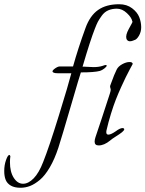

<svg xmlns="http://www.w3.org/2000/svg" viewBox="-200 -681 687 907"><path d="M-103 206Q-131 206 -148.5 196Q-166 186 -173 169Q-180 152 -180 127Q-180 99 -171.5 75Q-163 51 -156 51Q-153 51 -151 57Q-153 71 -153 85Q-153 131 -135 159Q-117 187 -91 187Q-66 187 -41 161.5Q-16 136 4 84Q32 14 78 -135Q124 -284 137 -335H72Q60 -335 54 -337.5Q48 -340 48 -344Q48 -348 54.5 -353.5Q61 -359 68.5 -363Q76 -367 81 -367H145Q169 -453 204 -549Q225 -607 263.5 -634Q302 -661 363 -661Q399 -661 424 -642Q449 -623 458 -599.5Q467 -576 467 -552Q467 -530 456 -511.5Q445 -493 433 -491Q433 -491 429.5 -489.5Q426 -488 422 -487Q418 -486 414 -486Q406 -486 401 -491.5Q396 -497 396 -507Q396 -512 397.5 -518Q399 -524 401.5 -530Q404 -536 407.5 -542.5Q411 -549 414 -554.5Q417 -560 419.5 -564.5Q422 -569 424 -573Q426 -577 426 -578Q426 -580 425 -580Q422 -598 399.5 -619Q377 -640 352 -640Q329 -640 311 -632Q293 -624 280.5 -606.5Q268 -589 262 -577.5Q256 -566 248 -545Q227 -492 190 -366Q194 -366 199 -366Q204 -366 209 -365.5Q214 -365 219.5 -365Q225 -365 231 -364.5Q237 -364 242 -364Q254 -364 265 -365.5Q276 -367 285 -370Q295 -374 300 -374Q304 -374 304 -371Q304 -366 293 -357.5Q282 -349 272 -346Q246 -339 182 -339Q178 -329 135.5 -183Q93 -37 76 16Q58 71 35 110Q12 149 -12 169Q-36 189 -58 197.5Q-80 206 -103 206ZM427 -379Q425 -376 413.5 -354Q402 -332 394 -316Q386 -300 372 -269Q358 -238 347 -210Q336 -182 324 -143Q312 -104 303 -65Q302 -60 302 -57Q302 -53 303 -50.5Q304 -48 306.5 -46.5Q309 -45 312 -45Q324 -45 347 -61Q367 -76 379 -76Q385 -76 387 -71Q387 -65 376.5 -56.5Q366 -48 347.5 -36.5Q329 -25 320 -17Q292 6 266 6Q247 6 247 -12Q247 -21 251 -33Q274 -100 319 -239Q321 -246 322 -250Q323 -254 323 -257Q323 -261 321.5 -264.5Q320 -268 320 -271Q320 -273 320.5 -276Q321 -279 323 -283Q341 -333 351 -352Q358 -367 377 -377.5Q396 -388 412 -388Q426 -388 427 -379Z"/></svg>

Font: Bilbo Swash Caps
Style: Regular
Weight: 400
Designer: Robert E. Leuschke
Foundry: Robert E. Leuschke
Version: Version 1.003